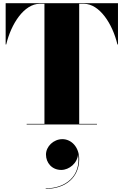

<svg xmlns="http://www.w3.org/2000/svg" viewBox="-20 -770 764 1188"><path d="M145 -3.5V0H580V-3.5H470V-746.5H499.5C596 -746.5 676.5 -622 706.5 -495H710V-750H15V-495H18.5C48.5 -622 129 -746.5 226 -746.5H255V-3.5ZM264.5 186.5C264.5 236.5 300.5 281.5 359 281.5C408 281.5 459.5 239.5 463 184C483 320 385 395.5 263 395.5V398.5C387 398.5 470 326.5 470 214.5C470 140 421.5 91 366 91C311.5 91 264.5 136 264.5 186.5Z"/></svg>

Font: Bodoni* 48pt Fatface
Style: Regular
Weight: 900
Version: Version 2.3